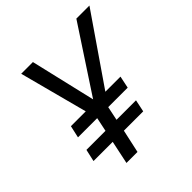

<svg xmlns="http://www.w3.org/2000/svg" viewBox="-191 -856 997 997"><g transform="rotate(-45 308.0 -357.0)"><path d="M60 -128 75 -195H215L231 -272H90L105 -339H214L115 -714H201L285 -356L520 -714H616L358 -339H469L455 -272H312L296 -195H439L425 -128H283L255 0H174L201 -128Z"/></g></svg>

Font: BC Sans
Style: Italic
Weight: 400
Italic angle: -12°
Designer: Monotype Design Team
Designer: Province of B.C.
Foundry: Monotype Imaging Inc.
Version: Version 2.000;GOOG;noto-source:20170915:90ef993387c0